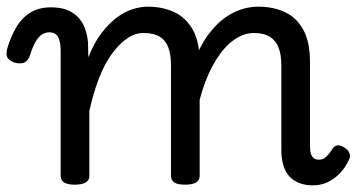

<svg xmlns="http://www.w3.org/2000/svg" viewBox="-63 -539 1072 576"><path d="M161 15Q140 15 129.5 8.5Q119 2 119 -11V-385Q119 -415 111 -428.5Q103 -442 85 -442Q72 -442 61.5 -434.5Q51 -427 42.5 -411.5Q34 -396 27 -373Q21 -357 11 -352Q1 -347 -15 -350Q-30 -354 -38 -362.5Q-46 -371 -42 -391Q-31 -429 -14 -457.5Q3 -486 28.5 -501.5Q54 -517 90 -517Q118 -517 137.5 -509.5Q157 -502 170.5 -488Q184 -474 191.5 -454.5Q199 -435 201 -412L202 -367Q219 -410 241 -439Q263 -468 287 -486Q311 -504 335 -511.5Q359 -519 380 -519Q424 -519 459 -503Q494 -487 515 -450.5Q536 -414 536 -352V-11Q536 2 525 8.5Q514 15 492 15Q470 15 460 8.5Q450 2 450 -11V-343Q450 -375 442 -396.5Q434 -418 416 -429Q398 -440 367 -440Q342 -440 318 -423.5Q294 -407 272 -376.5Q250 -346 233.5 -303Q217 -260 205 -206V-11Q205 2 194 8.5Q183 15 161 15ZM876 17Q852 17 834.5 10Q817 3 805 -10Q793 -23 787 -43.5Q781 -64 781 -90V-343Q781 -374 773 -395.5Q765 -417 747 -428.5Q729 -440 699 -440Q668 -440 639 -419.5Q610 -399 585.5 -360Q561 -321 543.5 -266Q526 -211 518 -143L488 -142Q488 -242 507 -313.5Q526 -385 558.5 -430.5Q591 -476 630.5 -497.5Q670 -519 712 -519Q756 -519 791 -503Q826 -487 846.5 -450.5Q867 -414 867 -352V-101Q867 -86 870 -77Q873 -68 879 -64Q885 -60 893 -60Q903 -60 909.5 -64Q916 -68 922.5 -76Q929 -84 937 -96Q943 -103 952 -103Q961 -103 972 -95Q982 -89 985.5 -79Q989 -69 984 -60Q973 -36 956.5 -19Q940 -2 920 7.5Q900 17 876 17Z"/></svg>

Font: Playwrite PE
Style: Regular
Weight: 400
Designer: Veronika Burian, José Scaglione
Foundry: TypeTogether
Version: Version 1.002